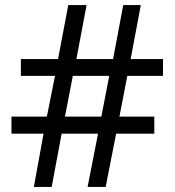

<svg xmlns="http://www.w3.org/2000/svg" viewBox="-20 -734 686 754"><path d="M480 -436H620V-502H493L533 -714H464L424 -502H280L320 -714H248L208 -502H62V-436H196L164 -276H25V-209H151L113 0H183L222 -209H365L324 0H395L436 -209H586V-276H449ZM235 -276 266 -436H409L378 -276Z"/></svg>

Font: Noto Sans Bhaiksuki
Style: Regular
Weight: 400
Designer: Monotype Design Team
Foundry: Monotype Imaging Inc.
Version: Version 2.002